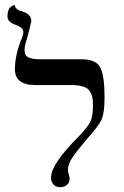

<svg xmlns="http://www.w3.org/2000/svg" viewBox="-20 -766 516 797"><path d="M82 -558Q82 -535 98.5 -527.5Q115 -520 147 -520H317Q379 -520 396.5 -485.5Q414 -451 414 -361Q414 -297 401.5 -269.5Q389 -242 335 -182Q297 -137 279.5 -110.5Q262 -84 262 -61Q262 -53 265.5 -41.5Q269 -30 269 -25Q269 -8 258 1.5Q247 11 230 11Q213 11 202.5 0.5Q192 -10 192 -30Q192 -85 308 -201Q345 -239 355.5 -262Q366 -285 366 -332Q366 -374 348 -393.5Q330 -413 273 -413H125Q42 -413 42 -479Q42 -533 66 -597Q77 -619 77 -633Q77 -651 45 -663Q11 -674 11 -698Q11 -711 14 -720.5Q17 -730 21.5 -734.5Q26 -739 30.5 -741.5Q35 -744 38 -745L41 -746Q43 -726 71 -719Q110 -708 110 -678Q110 -676 101.5 -642.5Q93 -609 91 -602Q82 -577 82 -558Z"/></svg>

Font: Linux Libertine Initials O
Style: Initials
Weight: 400
Designer: Philipp H. Poll
Foundry: Philipp H. Poll
Version: Version 5.0.6